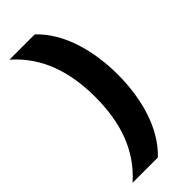

<svg xmlns="http://www.w3.org/2000/svg" viewBox="-244 -717 827 827"><g transform="rotate(-45 170.0 -303.0)"><path d="M17 72H171C264 -15 302 -160 302 -303C302 -445 264 -591 171 -678H17C124 -584 165 -454 165 -303C165 -151 124 -22 17 72Z"/></g></svg>

Font: Kanit Medium
Style: Regular
Weight: 500
Designer: Katatrad Team
Foundry: CadsonDemak
Version: Version 1.000;PS 001.000;hotconv 1.0.88;makeotf.lib2.5.64775